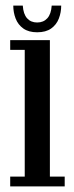

<svg xmlns="http://www.w3.org/2000/svg" viewBox="-20 -667 264 687"><path d="M16.5 0V-35H68.5V-488.5H16.5V-523.5H158.5V-35H211.5V0ZM113 -551.5Q82.5 -551.5 63.5 -565Q44.5 -578.5 36 -600.5Q27.5 -622.5 27.5 -647H61.5Q63.5 -616.5 77 -601.5Q90.5 -586.5 113 -586.5Q135.5 -586.5 149.2 -601.5Q163 -616.5 165 -647H199Q199 -622.5 190.5 -600.5Q182 -578.5 163 -565Q144 -551.5 113 -551.5Z"/></svg>

Font: Imbue Thin 10pt Medium
Style: Regular
Weight: 500
Version: Version 1.102